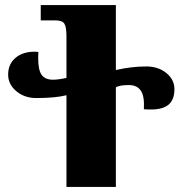

<svg xmlns="http://www.w3.org/2000/svg" viewBox="-20 -734 717 754"><path d="M241 -360Q197 -349 122 -349Q76 -349 44 -376Q12 -403 12 -441Q12 -482 40.5 -506.5Q69 -531 116 -531L131 -530Q130 -521 130 -505Q130 -459 143.5 -440Q157 -421 188 -421Q209 -421 241 -428V-591Q241 -629 232.5 -641.5Q224 -654 197 -654H140V-714H435V-459Q497 -473 554 -473Q602 -473 633.5 -447Q665 -421 665 -384Q665 -343 642.5 -323.5Q620 -304 573 -304Q555 -304 545 -305Q548 -356 533 -378Q518 -400 486 -400Q449 -400 435 -391V0H241Z"/></svg>

Font: Noto Serif Georgian Black
Style: Regular
Weight: 900
Designer: Monotype Design team
Foundry: Monotype Imaging Inc.
Version: Version 1.000